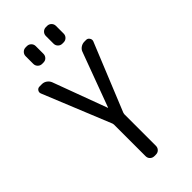

<svg xmlns="http://www.w3.org/2000/svg" viewBox="-287 -1007 1075 1075"><g transform="rotate(-45 250.0 -470.0)"><path d="M324.2 -940.4H334Q348.6 -940.4 358.9 -930.2Q369.1 -919.9 369.1 -905.3V-844.7Q369.1 -830.1 358.9 -819.8Q348.6 -809.6 334 -809.6H324.2Q309.6 -809.6 299.3 -819.8Q289.1 -830.1 289.1 -844.7V-905.3Q289.1 -919.9 299.3 -930.2Q309.6 -940.4 324.2 -940.4ZM164.1 -940.4H173.8Q188.5 -940.4 198.7 -930.2Q209 -919.9 209 -905.3V-844.7Q209 -830.1 199.2 -819.8Q189.5 -809.6 173.8 -809.6H164.1Q149.4 -809.6 139.2 -819.8Q128.9 -830.1 128.9 -844.7V-905.3Q128.9 -919.9 139.2 -930.2Q149.4 -940.4 164.1 -940.4ZM206.1 -294.9 42 -697.3Q37.1 -709 43.9 -719.7Q50.8 -730.5 64.5 -730.5H83Q98.6 -730.5 111.8 -721.2Q125 -711.9 130.9 -697.3L250 -376Q250 -375 251 -375Q252 -375 252 -376L371.1 -697.3Q376 -711.9 389.6 -721.2Q403.3 -730.5 418.9 -730.5H433.6Q445.3 -730.5 452.6 -719.7Q460 -709 456.1 -697.3L292 -294.9Q290 -289.1 290 -285.2V-35.2Q290 -20.5 280.3 -10.3Q270.5 0 254.9 0H243.2Q228.5 0 218.3 -9.8Q208 -19.5 208 -35.2V-285.2Q208 -289.1 206.1 -294.9Z"/></g></svg>

Font: Rounded-L Mgen+ 2m regular
Style: Regular
Weight: 400
Designer: [Source Han Sans]
Ryoko NISHIZUKA  (kana & ideographs); Paul D. Hunt (Latin, Greek & Cyrillic); Wenlong ZHANG  (bopomofo
Version: Version 1.059.20150602